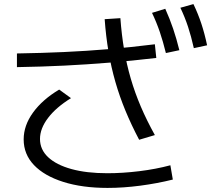

<svg xmlns="http://www.w3.org/2000/svg" viewBox="-20 -875 1040 941"><path d="M507 46Q383 46 290 16.5Q197 -13 146.5 -66Q96 -119 96 -192Q96 -260 142 -323.5Q188 -387 270 -436L328 -394Q255 -349 215.5 -297Q176 -245 176 -194Q176 -142 216 -104.5Q256 -67 330 -46.5Q404 -26 506 -26Q581 -26 662.5 -36Q744 -46 815 -65L827 5Q751 24 667.5 35Q584 46 507 46ZM63 -613Q185 -615 294 -620Q403 -625 510.5 -634Q618 -643 739 -658L746 -591Q626 -577 516.5 -568Q407 -559 297 -553.5Q187 -548 63 -546ZM662 -190Q624 -262 595 -332Q566 -402 545.5 -473.5Q525 -545 512 -621Q499 -697 493 -781L570 -786Q576 -704 588.5 -631Q601 -558 621 -489.5Q641 -421 670 -353Q699 -285 739 -213ZM793 -615Q779 -672 763 -719Q747 -766 725 -812L790 -832Q812 -783 828.5 -734.5Q845 -686 859 -629ZM930 -639Q917 -697 901.5 -744Q886 -791 864 -837L928 -855Q951 -807 967 -758.5Q983 -710 995 -653Z"/></svg>

Font: M PLUS 2 Thin
Style: Regular
Weight: 400
Version: Version 1.001